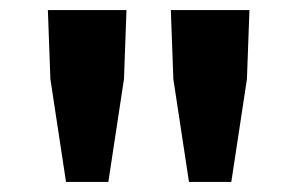

<svg xmlns="http://www.w3.org/2000/svg" viewBox="-20 -705 591 381"><path d="M111 -344H195L226 -548L231 -685H75L80 -548ZM355 -344H439L470 -548L475 -685H319L324 -548Z"/></svg>

Font: Source Sans Pro
Style: Bold
Weight: 700
Designer: Paul D. Hunt
Foundry: Adobe Systems Incorporated
Version: Version 3.006;hotconv 1.0.111;makeotfexe 2.5.65597